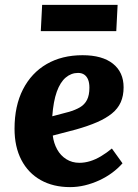

<svg xmlns="http://www.w3.org/2000/svg" viewBox="-20 -752 564 786"><path d="M318 -526Q398.5 -526 442.3 -491.3Q486 -456.5 486 -394.5Q486 -360 474.3 -333.5Q462.5 -307 438 -287.3Q413.5 -267.5 377.3 -251.8Q341 -236 291.5 -222L196 -197Q200 -165.5 214 -140.3Q228 -115 251.5 -100.3Q275 -85.5 305 -85.5Q327 -85.5 349 -92.3Q371 -99 393.3 -112.3Q415.5 -125.5 438 -144L481.5 -83.5Q463 -62.5 439 -44.7Q415 -27 386.3 -13.7Q357.5 -0.5 327.3 6.8Q297 14 267 14Q198 14 146.8 -14.7Q95.5 -43.5 67.5 -97.2Q39.5 -151 39.5 -225Q39.5 -318.5 74 -386Q108.5 -453.5 171 -489.8Q233.5 -526 318 -526ZM346 -393Q346 -412.5 340.8 -425.7Q335.5 -439 325.3 -446.2Q315 -453.5 299.5 -453.5Q271.5 -453.5 249 -434.5Q226.5 -415.5 212.5 -376.5Q198.5 -337.5 194 -276L260 -293.5Q288.5 -301.5 307.5 -312.8Q326.5 -324 336.3 -343.3Q346 -362.5 346 -393ZM152.5 -732H461.5L456 -624.5H147Z"/></svg>

Font: Literata
Style: Italic
Weight: 400
Italic angle: -2°
Designer: Latin by Veronika Burian and Jose Scaglione. Greek by Irene Vlachou. Cyrillic by Vera Evstafieva
Foundry: TypeTogether
Version: Version 3.103;gftools[0.9.29]